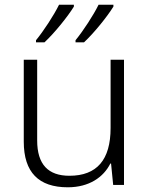

<svg xmlns="http://www.w3.org/2000/svg" viewBox="-20 -786 636 816"><path d="M462 -758V-766H399C377 -721 333 -654 301 -615V-606H337C380 -646 437 -717 462 -758ZM294 -758V-766H231C209 -721 165 -654 133 -615V-606H169C212 -646 269 -717 294 -758ZM507 -532H450V-242C450 -107 392 -39 275 -39C185 -39 138 -87 138 -189V-532H81V-184C81 -53 145 10 268 10C359 10 420 -33 449 -91H452L461 0H507Z"/></svg>

Font: Noto Sans Malayalam Light
Style: Regular
Weight: 300
Designer: Jelle Bosma - Monotype Design Team
Foundry: Monotype Imaging Inc.
Version: Version 2.104